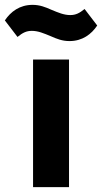

<svg xmlns="http://www.w3.org/2000/svg" viewBox="-67 -770 420 790"><path d="M219 -601C272 -601 309 -629 333 -665L281 -733C260 -716 245 -708 222 -708C196 -708 173 -718 144 -730C119 -741 97 -750 67 -750C14 -750 -23 -722 -47 -686L5 -618C26 -635 41 -643 64 -643C90 -643 113 -633 142 -621C167 -610 189 -601 219 -601ZM217 0V-525H69V0Z"/></svg>

Font: LVC Sans
Style: Bold
Weight: 700
Designer: Mike Abbink, Paul van der Laan, Pieter van Rosmalen
Foundry: Bold Monday
Version: Version 3.0